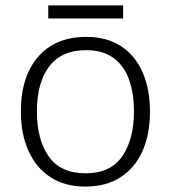

<svg xmlns="http://www.w3.org/2000/svg" viewBox="-20 -678 630 708"><path d="M533 -267Q533 -183 505.5 -121Q478 -59 424.5 -24.5Q371 10 294 10Q220 10 167 -24Q114 -58 85.5 -120.5Q57 -183 57 -267Q57 -396 121 -469Q185 -542 298 -542Q374 -542 426.5 -507.5Q479 -473 506 -411Q533 -349 533 -267ZM116 -267Q116 -164 159.5 -101.5Q203 -39 295 -39Q388 -39 431 -102Q474 -165 474 -267Q474 -333 456 -384Q438 -435 399 -464Q360 -493 297 -493Q207 -493 161.5 -433Q116 -373 116 -267ZM434 -658V-610H158V-658Z"/></svg>

Font: Noto Traditional Nushu Light
Style: Regular
Weight: 300
Designer: LIU Zhao
Foundry: LiuZhao Studio
Version: Version 2.003; ttfautohint (v1.8.4.7-5d5b)